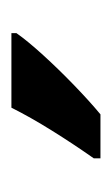

<svg xmlns="http://www.w3.org/2000/svg" viewBox="52 -858 200 345"><g transform="rotate(-90 152.5 -686.0)"><path d="M265 -757Q251 -737 225.5 -709Q200 -681 171 -653Q142 -625 119 -606H40V-618Q66 -655 90 -693.5Q114 -732 131 -766H265Z"/></g></svg>

Font: Noto Sans Condensed SemiBold
Style: Regular
Weight: 600
Width: 3
Designer: Monotype Design Team
Foundry: Monotype Imaging Inc.
Version: Version 2.013; ttfautohint (v1.8.4.7-5d5b)